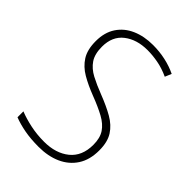

<svg xmlns="http://www.w3.org/2000/svg" viewBox="-216 -818 921 921"><g transform="rotate(45 244.5 -357.0)"><path d="M440 -184Q440 -120 412 -77Q384 -34 335 -12Q286 10 222 10Q168 10 125.5 2Q83 -6 50 -19V-59Q85 -45 129.5 -35.5Q174 -26 223 -26Q302 -26 351.5 -66Q401 -106 401 -183Q401 -229 382 -257.5Q363 -286 325.5 -306.5Q288 -327 233 -348Q181 -368 141.5 -391Q102 -414 79.5 -449.5Q57 -485 57 -543Q57 -602 84 -642.5Q111 -683 158 -703.5Q205 -724 265 -724Q309 -724 350 -715Q391 -706 426 -689L412 -656Q373 -674 335.5 -681Q298 -688 264 -688Q191 -688 144 -651.5Q97 -615 97 -545Q97 -495 117 -465.5Q137 -436 173 -417Q209 -398 256 -380Q313 -358 354 -334.5Q395 -311 417.5 -276Q440 -241 440 -184Z"/></g></svg>

Font: Noto Sans Gujarati SemiCondensed ExtraLight
Style: Regular
Weight: 200
Width: 4
Designer: Jelle Bosma - Monotype Design Team, Universal Thirst
Foundry: Monotype Imaging Inc.
Version: Version 2.106; ttfautohint (v1.8.4.7-5d5b)